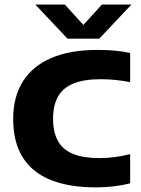

<svg xmlns="http://www.w3.org/2000/svg" viewBox="-20 -824 626 852"><path d="M406.5 7.5Q287.5 7.5 205.5 -25.2Q123.5 -58 81 -125.5Q38.5 -193 38.5 -296.5Q38.5 -394 81.5 -462.5Q124.5 -531 208 -566.8Q291.5 -602.5 413 -602.5Q450 -602.5 486.8 -599.5Q523.5 -596.5 557.5 -589V-459.5Q527 -465.5 494.5 -469Q462 -472.5 427 -472.5Q353.5 -472.5 306.8 -453.8Q260 -435 237.8 -396Q215.5 -357 215.5 -297.5Q215.5 -236.5 237.5 -197.8Q259.5 -159 305 -140.8Q350.5 -122.5 420.5 -122.5Q456.5 -122.5 490.8 -127.2Q525 -132 557.5 -140V-10.5Q525 -2 485.5 2.8Q446 7.5 406.5 7.5ZM279.5 -652.5 136.5 -804H267.5L364 -698H336L432.5 -804H563.5L420.5 -652.5Z"/></svg>

Font: Encode Sans SC SemiExpanded
Style: Bold
Weight: 700
Width: 6
Designer: Multiple Designers
Foundry: Impallari Type
Version: Version 3.002